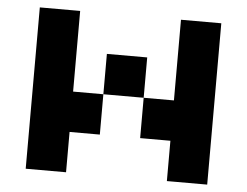

<svg xmlns="http://www.w3.org/2000/svg" viewBox="-47 -683 954 741"><g transform="rotate(5 429.5 -312.5)"><path d="M234.4 -312.5H351.6V-468.8H507.8V-312.5H625V-625H781.2V0H625V-156.2H507.8V-312.5H351.6V-156.2H234.4V0H78.1V-625H234.4Z"/></g></svg>

Font: Sorena-Fanum Normal
Style: Regular
Weight: 400
Designer: Mohammad Darvishi
Version: Version 1.000;March 20, 2024;FontCreator 15.0.0.2958 64-bit